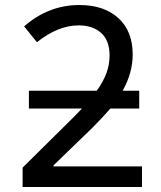

<svg xmlns="http://www.w3.org/2000/svg" viewBox="-20 -744 640 764"><path d="M545 -82V0H70V-77L259 -264Q277 -281 306 -312H95V-383H365Q391 -419 403.5 -453Q416 -487 416 -523Q416 -583 382.5 -613Q349 -643 293 -643Q211 -643 127 -576L76 -639Q173 -724 296 -724Q394 -724 451 -672Q508 -620 508 -527Q508 -454 468 -383H534V-312H419Q391 -279 344 -232L193 -86V-82Z"/></svg>

Font: Noto Sans Mono UI
Style: Regular
Weight: 400
Monospace: yes
Designer: Monotype Design team
Foundry: Monotype Imaging Inc.
Version: Version 1.000